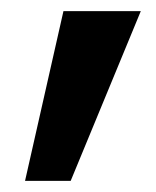

<svg xmlns="http://www.w3.org/2000/svg" viewBox="-20 -176 280 345"><path d="M94 -156H233L107 149H25Z"/></svg>

Font: Hanken Grotesk
Style: Bold
Weight: 700
Designer: Alfredo Marco Pradil
Foundry: Hanken Design Co.
Version: Version 3.014